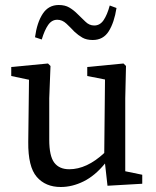

<svg xmlns="http://www.w3.org/2000/svg" viewBox="-20 -735 623 768"><path d="M223 13Q162 13 127 -27.5Q92 -68 93 -167L96 -416L25 -431V-467L172 -481L182 -471L177 -342V-176Q177 -111 197 -84.5Q217 -58 257 -58Q327 -58 397 -123L400 -417L329 -431V-467L474 -481L484 -471L481 -342V-50L549 -36V0L410 8L400 -81Q360 -32 314.5 -9.5Q269 13 223 13ZM120 -586Q128 -645 151 -680Q174 -715 215 -715Q240 -715 257 -705Q274 -695 288 -681Q306 -664 321.5 -648.5Q337 -633 357 -633Q380 -633 394.5 -654.5Q409 -676 419 -713L446 -703Q437 -645 415 -610Q393 -575 351 -575Q326 -575 309.5 -584.5Q293 -594 278 -608Q262 -625 245.5 -640.5Q229 -656 209 -656Q187 -656 172.5 -635Q158 -614 147 -577Z"/></svg>

Font: Source Serif 4
Style: Regular
Weight: 400
Designer: Frank Grießhammer
Foundry: Adobe
Version: Version 4.005;hotconv 1.1.0;makeotfexe 2.6.0